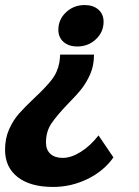

<svg xmlns="http://www.w3.org/2000/svg" viewBox="-52 -530 549 760"><path d="M179 -412Q179 -453 209.5 -481.5Q240 -510 283 -510Q317 -510 337.5 -492Q358 -474 358 -444Q358 -403 327.5 -374.5Q297 -346 254 -346Q220 -346 199.5 -364Q179 -382 179 -412ZM-32 63Q-32 18 -16 -18Q0 -54 23 -80Q46 -106 84 -142Q129 -184 152.5 -214Q176 -244 183 -283Q186 -304 186 -314H320V-312Q320 -271 305.5 -237.5Q291 -204 271 -178.5Q251 -153 217 -119Q172 -72 151 -40.5Q130 -9 130 34Q130 63 147.5 79Q165 95 196 95Q230 95 268 71Q306 47 338 6L397 93Q359 147 294.5 178.5Q230 210 158 210Q68 210 18 171Q-32 132 -32 63Z"/></svg>

Font: Sarabun ExtraBold
Style: Italic
Weight: 800
Italic angle: -10°
Designer: Suppakit Chalermlarp | Katatrad Co.,Ltd.
Foundry: Cadson Demak Co.,Ltd.
Version: Version 1.000; ttfautohint (v1.6)